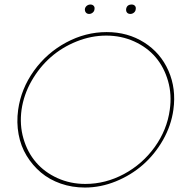

<svg xmlns="http://www.w3.org/2000/svg" viewBox="-20 -820 832 857"><path d="M61 -330.1Q74.2 -424.3 131.6 -504.2Q189 -584 275.4 -630.4Q361.8 -676.8 456.1 -676.8Q550.3 -676.8 623.5 -630.4Q696.8 -584 731.9 -504.2Q767.1 -424.3 753.9 -330.1Q744.1 -259.3 707.5 -195.1Q670.9 -130.9 617.9 -84.5Q564.9 -38.1 497.1 -10.5Q429.2 17.1 358.9 17.1Q301.8 17.1 251.2 -0.5Q200.7 -18.1 162.8 -50Q125 -82 98.9 -124.8Q72.8 -167.5 63 -220.5Q53.2 -273.4 61 -330.1ZM76.2 -330.1Q66.9 -262.7 84.7 -201.4Q102.5 -140.1 140.6 -95.7Q178.7 -51.3 236.3 -25.1Q293.9 1 360.8 1Q451.2 1 533.4 -43.2Q615.7 -87.4 670.7 -163.8Q725.6 -240.2 737.8 -330.1Q747.6 -397.5 730 -458.7Q712.4 -520 674.6 -564.5Q636.7 -608.9 579.1 -635Q521.5 -661.1 454.1 -661.1Q387.2 -661.1 322 -635Q256.8 -608.9 206.3 -564.5Q155.8 -520 120.8 -458.7Q85.9 -397.5 76.2 -330.1ZM358.9 -779.8Q360.4 -788.6 367.4 -794.2Q374.5 -799.8 383.8 -799.8Q392.6 -799.8 397.9 -794.2Q403.3 -788.6 401.9 -779.8Q401.4 -770 394 -763.9Q386.7 -757.8 377.9 -757.8Q368.7 -757.8 363.5 -763.9Q358.4 -770 358.9 -779.8ZM543 -779.8Q546.4 -799.8 567.9 -799.8Q576.7 -799.8 582 -794.2Q587.4 -788.6 585.9 -779.8Q585.4 -770 578.1 -763.9Q570.8 -757.8 562 -757.8Q552.2 -757.8 547.1 -763.7Q542 -769.5 543 -779.8Z"/></svg>

Font: Human Sans Thin
Style: Italic
Weight: 100
Italic angle: -8°
Designer: Tim Radville
Foundry: Continuum
Version: Version 1.000;FEAKit 1.0